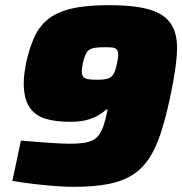

<svg xmlns="http://www.w3.org/2000/svg" viewBox="-20 -716 706 744"><path d="M265 8Q235 8 195 5Q155 2 111.5 -3Q68 -8 28 -15L61 -171Q121 -166 172.5 -162.5Q224 -159 249 -159Q280 -159 302 -162Q324 -165 339 -172.5Q354 -180 364.5 -194.5Q375 -209 382.5 -233Q390 -257 397 -291H391Q384 -284 367.5 -273Q351 -262 323 -253Q295 -244 251 -244Q196 -244 156 -256Q116 -268 94 -301Q72 -334 72 -395Q72 -412 74.5 -431Q77 -450 81 -472Q94 -530 113 -572Q132 -614 166 -641.5Q200 -669 256.5 -682.5Q313 -696 401 -696Q464 -696 513 -689Q562 -682 596.5 -664Q631 -646 648.5 -613.5Q666 -581 666 -530Q666 -497 659 -447.5Q652 -398 638 -333Q621 -255 602 -197.5Q583 -140 556.5 -100.5Q530 -61 491.5 -37Q453 -13 397.5 -2.5Q342 8 265 8ZM358 -407Q378 -407 390.5 -409.5Q403 -412 411 -418.5Q419 -425 423.5 -436Q428 -447 432 -464Q434 -472 436 -483.5Q438 -495 438 -503Q438 -518 432 -524.5Q426 -531 414.5 -532Q403 -533 385 -533Q364 -533 349.5 -531Q335 -529 326 -523Q317 -517 311.5 -504.5Q306 -492 301 -471Q299 -461 298 -453.5Q297 -446 297 -439Q297 -425 303 -418Q309 -411 322.5 -409Q336 -407 358 -407Z"/></svg>

Font: Saira Thin Black
Style: Italic
Weight: 900
Italic angle: -12°
Version: Version 1.101